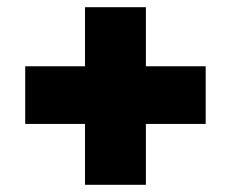

<svg xmlns="http://www.w3.org/2000/svg" viewBox="-20 -550 641 533"><path d="M50 -206V-366H216V-530H385V-366H551V-206H385V-37H216V-206Z"/></svg>

Font: Lexend Black
Style: Regular
Weight: 900
Designer: Bonnie Shaver-Troup, Thomas Jockin
Foundry: Lexend
Version: Version 1.007; ttfautohint (v1.8.3)